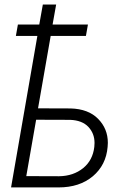

<svg xmlns="http://www.w3.org/2000/svg" viewBox="-20 -818 563 838"><path d="M363.8 -710.9H209.5L225.1 -798.3H167L151.4 -710.9H58.1L49.3 -661.1H143.1L28.3 0H235.4C296.4 0 346.2 -16.1 385.3 -48.8C423.8 -81.5 445.3 -124 449.7 -176.8C450.2 -182.6 450.7 -189 450.7 -194.3C450.7 -235.8 436.5 -270.5 408.2 -299.3C379.9 -328.1 339.8 -343.3 288.1 -344.7L146 -345.2L201.2 -661.1H355ZM286.6 -294.9C321.3 -293.5 347.7 -283.2 365.7 -264.2C383.8 -244.6 392.6 -221.7 392.6 -193.8C392.6 -188.5 392.1 -182.6 391.6 -176.8C387.2 -138.2 371.1 -107.4 343.3 -84.5C314.9 -61.5 279.8 -49.3 237.8 -48.8L94.7 -49.3L137.7 -295.4Z"/></svg>

Font: Roboto Light
Style: Italic
Weight: 300
Italic angle: -12°
Designer: Google
Version: Version 2.137; 2017